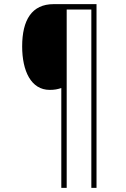

<svg xmlns="http://www.w3.org/2000/svg" viewBox="-20 -780 609 927"><path d="M446 127V-760H239C134 -760 87 -684 87 -556C87 -437 130 -346 220 -346C243 -346 258 -349 276 -355V127H302V-734H421V127Z"/></svg>

Font: Noto Sans Gurmukhi SemiCondensed Thin
Style: Regular
Weight: 100
Width: 4
Designer: Jelle Bosma - Monotype Design Team
Foundry: Monotype Imaging Inc.
Version: Version 2.004